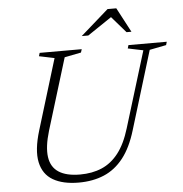

<svg xmlns="http://www.w3.org/2000/svg" viewBox="-58 -927 945 993"><g transform="rotate(-5 414.0 -430.5)"><path d="M180.5 -270Q156 -188.5 163.5 -135.5Q171 -82.5 210.8 -56.8Q250.5 -31 321.5 -31Q384.5 -31 434.2 -52.2Q484 -73.5 521 -121Q558 -168.5 582 -248L703 -642.5L623.5 -659L628.5 -676H827.5L822.5 -659L736 -642L612 -235.5Q585.5 -147 543 -93Q500.5 -39 442.5 -14.5Q384.5 10 311.5 10Q229 10 177.8 -19.8Q126.5 -49.5 113 -113Q99.5 -176.5 130.5 -277.5L242 -642.5L162.5 -659L167.5 -676H386L380.5 -659L294.5 -642ZM392 -743.5 537 -871H582.5L650 -743.5H624.5L545.5 -834.5H561L426 -743.5Z"/></g></svg>

Font: Newsreader 16pt 16pt Light
Style: Italic
Weight: 300
Italic angle: -17°
Version: Version 1.003